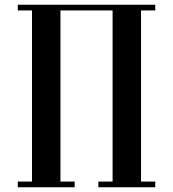

<svg xmlns="http://www.w3.org/2000/svg" viewBox="-20 -790 730 810"><path d="M235 -24V-746H455V-24H395V0H635V-24H575V-746H635V-770H55V-746H115V-24H55V0H295V-24Z"/></svg>

Font: Ponomar Unicode
Style: Regular
Weight: 400
Version: 1.3